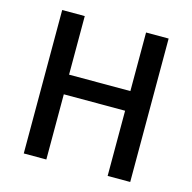

<svg xmlns="http://www.w3.org/2000/svg" viewBox="-107 -845 955 953"><g transform="rotate(15 370.5 -368.5)"><path d="M97 0V-737H213V-436H528V-737H644V0H528V-335H213V0Z"/></g></svg>

Font: Noto Sans KR Medium
Style: Regular
Weight: 500
Designer: Ryoko NISHIZUKA  (kana, bopomofo & ideographs); Paul D. Hunt (Latin, Greek & Cyrillic); Sandoll Communications , Soo-you
Foundry: Adobe
Version: Version 2.004-H2;hotconv 1.0.118;makeotfexe 2.5.65603